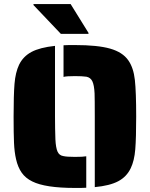

<svg xmlns="http://www.w3.org/2000/svg" viewBox="-20 -918 738 946"><path d="M447 -344Q447 -431 446 -458Q444 -499 435 -517.5Q426 -536 406 -540Q386 -543 349 -543Q306 -543 293 -539V-695Q302 -696 320 -696H349Q461 -696 522.5 -678.5Q584 -661 612 -621Q638 -584 644.5 -524Q651 -464 651 -344Q651 -239 646.5 -182.5Q642 -126 624 -89Q604 -47 562.5 -25Q521 -3 447 4ZM139 -24Q106 -40 87 -67Q68 -94 59 -134Q51 -169 49 -214.5Q47 -260 47 -344Q47 -449 51.5 -505Q56 -561 74 -599Q94 -640 135 -662Q176 -684 251 -692V-344Q251 -285 253 -231Q255 -190 263.5 -171Q272 -152 292 -149Q309 -145 349 -145Q390 -145 405 -148V7Q396 8 378 8H349Q203 8 139 -24ZM145 -893V-898H328L416 -756V-751H280Z"/></svg>

Font: Saira Stencil
Style: Regular
Weight: 400
Designer: Hector Gatti with collaboration of the Omnibus-Type team
Foundry: Omnibus-Type
Version: Version 1.003